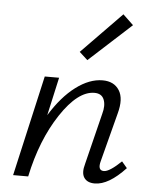

<svg xmlns="http://www.w3.org/2000/svg" viewBox="-51 -739 623 787"><g transform="rotate(5 260.5 -345.5)"><path d="M468 -655 294 -496 260 -527 425 -696ZM472 -95 494 -69Q425 5 368 5Q337 5 324 -14.5Q311 -34 322 -72L374 -282Q384 -317 374.5 -341Q365 -365 335 -365Q267 -365 196.5 -258.5Q126 -152 94 0H32L126 -414H185L150 -257Q198 -335 254 -377Q310 -419 364 -419Q411 -419 432.5 -385Q454 -351 437 -289L385 -89Q374 -49 401 -49Q424 -49 472 -95Z"/></g></svg>

Font: EauTest
Style: Italic
Weight: 400
Italic angle: -12°
Designer: Christian Thalmann (Catharsis Fonts)
Version: Version 0.001;PS 000.001;hotconv 1.0.88;makeotf.lib2.5.64775